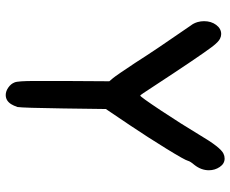

<svg xmlns="http://www.w3.org/2000/svg" viewBox="-87 -776 805 671"><g transform="rotate(90 315.5 -440.5)"><path d="M263 -261 264 -420 253 -433Q243 -445 200 -510Q155 -581 69 -705Q61 -715 57 -729Q54 -740 54 -751Q54 -776 67 -793.5Q80 -811 99 -811Q107 -811 115 -807Q126 -802 143 -780Q177 -735 283 -573Q312 -528 314 -528Q318 -528 365.5 -599.5Q413 -671 452 -736Q495 -809 517 -819Q525 -823 534 -823Q552 -823 563.5 -806Q575 -789 575 -768Q575 -741 556 -717Q544 -703 542 -695Q540 -685 500 -620Q460 -555 417 -491L361 -408L359 -259Q357 -119 354 -99Q349 -85 344 -77Q332 -58 312 -58Q299 -58 286 -67Q273 -76 268 -89Q263 -100 263 -160Z"/></g></svg>

Font: Chanighter Handwriting Cyr
Style: Regular
Weight: 400
Designer: Sin Chanighter
Version: Version 001.001